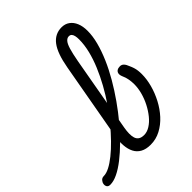

<svg xmlns="http://www.w3.org/2000/svg" viewBox="-451 -1158 1336 1336"><g transform="rotate(-45 217.5 -489.5)"><path d="M-148 17Q-167 17 -174 5.5Q-181 -6 -178.5 -20.5Q-176 -35 -165.5 -46.5Q-155 -58 -138 -58Q-113 -58 -80.5 -74.5Q-48 -91 -10 -121.5Q28 -152 69 -194Q110 -236 151.5 -286Q193 -336 231.5 -392Q270 -448 302.5 -507Q335 -566 360 -625.5Q385 -685 399 -742.5Q413 -800 413 -852Q413 -867 425.5 -874.5Q438 -882 455 -882Q472 -882 484.5 -874.5Q497 -867 497 -852Q497 -801 481.5 -742Q466 -683 438.5 -619.5Q411 -556 373.5 -491.5Q336 -427 292 -364.5Q248 -302 200.5 -245Q153 -188 105 -140.5Q57 -93 11.5 -57.5Q-34 -22 -74.5 -2.5Q-115 17 -148 17ZM247 19Q202 19 172.5 2.5Q143 -14 128 -43.5Q113 -73 110 -112Q107 -151 114 -196L217 -771Q238 -890 279 -944Q320 -998 386 -998Q420 -998 445 -980Q470 -962 483.5 -929.5Q497 -897 497 -852Q497 -833 484.5 -824Q472 -815 455 -815Q438 -815 425.5 -824Q413 -833 413 -852Q413 -873 409.5 -887.5Q406 -902 398.5 -910Q391 -918 377 -918Q361 -918 347.5 -903Q334 -888 323 -852Q312 -816 300 -751L201 -196Q196 -167 195.5 -143Q195 -119 200.5 -100.5Q206 -82 221 -71.5Q236 -61 263 -61Q292 -61 321.5 -79.5Q351 -98 376.5 -129.5Q402 -161 422 -200Q442 -239 453 -280.5Q464 -322 464 -360Q464 -384 459.5 -409.5Q455 -435 443 -461Q436 -479 439 -492Q442 -505 453 -512Q464 -519 481 -519Q498 -519 509.5 -507Q521 -495 529 -473Q537 -456 542 -440Q547 -424 549 -407.5Q551 -391 551 -373Q551 -323 536.5 -269Q522 -215 495 -163.5Q468 -112 430.5 -71Q393 -30 346.5 -5.5Q300 19 247 19Z"/></g></svg>

Font: Playwrite DE VA
Style: Regular
Weight: 400
Designer: Veronika Burian, José Scaglione
Foundry: TypeTogether
Version: Version 1.002